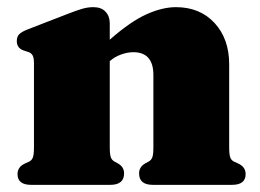

<svg xmlns="http://www.w3.org/2000/svg" viewBox="-20 -517 726 537"><path d="M287 -452V-406Q344.5 -456.5 389.2 -476.8Q434 -497 472 -497Q539 -497 580 -452.8Q621 -408.5 621 -337V-105Q621 -85 624 -76.8Q627 -68.5 634.5 -65L645.5 -60Q667 -50.5 667 -30Q667 0 629 0H407.5Q369 0 369 -32Q369 -50 385.5 -59.5L395.5 -65Q403 -69 406 -77Q409 -85 409 -105V-307Q409 -371 353 -371Q336.5 -371 318.5 -364.5Q300.5 -358 287 -346V-105Q287 -85 290 -77Q293 -69 300.5 -65L310.5 -59.5Q327 -50 327 -32Q327 0 288.5 0H67Q29 0 29 -30Q29 -50.5 50.5 -60L61.5 -65Q69 -68.5 72 -76.8Q75 -85 75 -105V-340Q75 -356 70.8 -362.8Q66.5 -369.5 58 -372L47 -375.5Q27 -382 27 -402Q27 -414 33.5 -421Q40 -428 58 -435L169 -478Q194.5 -488 210.2 -492.5Q226 -497 241 -497Q263.5 -497 275.2 -484.2Q287 -471.5 287 -452Z"/></svg>

Font: Fraunces 9pt S000 Black
Style: Regular
Weight: 900
Version: Version 1.000; ttfautohint (v1.8.3)